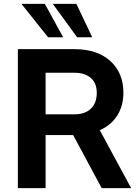

<svg xmlns="http://www.w3.org/2000/svg" viewBox="-20 -973 717 993"><path d="M72.3 0V-718.8H365.2Q482.4 -718.8 550.3 -657.7Q618.2 -596.7 618.2 -493.2Q618.2 -425.8 586.4 -375.5Q554.7 -325.2 496.1 -299.8L658.2 0H505.9L358.4 -274.4H215.8V0ZM90.8 -953.1H211.9L306.6 -780.3H228.5ZM215.8 -381.8H365.2Q419.9 -381.8 450.2 -411.1Q480.5 -440.4 480.5 -493.2Q480.5 -543 449.7 -569.8Q418.9 -596.7 365.2 -596.7H215.8ZM252.9 -953.1H375L457 -780.3H378.9Z"/></svg>

Font: Min Sans Bold
Style: Regular
Weight: 700
Designer: Jinseong-Kim, NotoSansCJK, Nunito
Foundry: Jinseong-Kim
Version: Version 1.400;Glyphs 3.1.2 (3151)